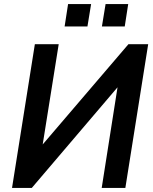

<svg xmlns="http://www.w3.org/2000/svg" viewBox="-20 -922 753 942"><path d="M39 0 151 -705H268L184 -179L161 -180L610 -705H707L595 0H479L562 -528L585 -527L136 0ZM480 -792 498 -902H609L592 -792ZM297 -792 314 -902H427L409 -792Z"/></svg>

Font: Nunito Sans 10pt SemiCondensed
Style: Bold Italic
Weight: 700
Width: 4
Italic angle: -9°
Designer: Vernon Adams
Foundry: Vernon Adams
Version: Version 3.101;gftools[0.9.27]